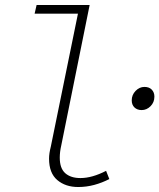

<svg xmlns="http://www.w3.org/2000/svg" viewBox="-20 -739 640 771"><path d="M294 12Q243 12 210 -16Q177 -44 177 -102Q177 -123 184 -150L293 -684H119L127 -719H340L226 -155Q220 -129 220 -106Q220 -63 242 -43.5Q264 -24 303 -24Q350 -24 406 -53L419 -20Q390 -5 358.5 3.5Q327 12 294 12ZM549 -297Q531 -297 520 -307.5Q509 -318 509 -336Q509 -358 524.5 -374Q540 -390 560 -390Q579 -390 589.5 -379Q600 -368 600 -351Q600 -328 584.5 -312.5Q569 -297 549 -297Z"/></svg>

Font: Source Code Pro Light
Style: Italic
Weight: 300
Italic angle: -11°
Monospace: yes
Designer: Paul D. Hunt, Teo Tuominen
Foundry: Adobe Systems Incorporated
Version: Version 1.050;PS 1.000;hotconv 16.6.51;makeotf.lib2.5.65220